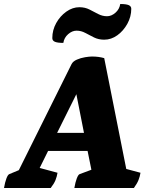

<svg xmlns="http://www.w3.org/2000/svg" viewBox="-53 -938 746 958"><path d="M-33 0Q-28 -29 -21 -47.5Q-14 -66 -7 -69L41 -89L304 -618Q311 -632 330.5 -640.5Q350 -649 371.5 -652.5Q393 -656 406 -656Q423 -656 438 -654Q453 -652 467 -648L577 -95L648 -76Q645 -57 638 -39.5Q631 -22 615 0H318Q323 -29 330 -47.5Q337 -66 344 -69L403 -91L384 -185H187L145 -100L234 -76Q231 -57 224 -39.5Q217 -22 200 0ZM232 -275H366L328 -468ZM263 -724Q234 -724 221 -729.5Q208 -735 208 -748Q208 -788 227.5 -823Q247 -858 278 -880Q309 -902 343 -902Q371 -902 393.5 -890.5Q416 -879 437 -868Q458 -857 481 -857Q503 -857 523 -874.5Q543 -892 547 -918Q576 -918 589 -912.5Q602 -907 602 -894Q602 -855 582.5 -819.5Q563 -784 532.5 -762Q502 -740 467 -740Q439 -740 416.5 -751Q394 -762 373 -773.5Q352 -785 329 -785Q307 -785 287 -767.5Q267 -750 263 -724Z"/></svg>

Font: Petrona Black
Style: Italic
Weight: 900
Italic angle: -9°
Designer: Ringo R. Seeber
Foundry: Ringo R. Seeber
Version: Version 2.001; ttfautohint (v1.8.3)